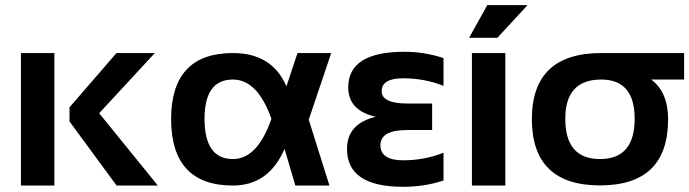

<svg xmlns="http://www.w3.org/2000/svg" viewBox="-20 -718 2667 743"><path d="M579.1 -512.7 363.8 -279.8 590.8 0H431.2L249 -248V-302.7L430.7 -512.7ZM190.4 -512.7V0H61V-512.7Z M642.1 -256.3Q642.1 -512.7 881.3 -512.7Q1033.2 -512.7 1088.4 -383.8L1131.3 -512.7H1261.7L1174.8 -254.9L1254.9 0H1123L1081.1 -141.6Q1019.5 0 881.3 0Q643.1 0 642.1 -256.3ZM881.3 -102.5Q976.6 -102.5 1030.3 -258.3Q976.6 -410.2 881.3 -410.2Q771.5 -410.2 771.5 -258.3Q771.5 -102.5 881.3 -102.5Z M1696.3 -385.7Q1623 -415 1540 -415Q1457 -415 1457 -365.2Q1457 -317.4 1557.1 -317.4H1652.3V-214.8H1555.7Q1452.1 -214.8 1452.1 -156.2Q1452.1 -97.7 1540 -97.7Q1623 -97.7 1696.3 -127V-19.5Q1623 4.9 1540 4.9Q1322.8 4.9 1322.8 -141.6Q1322.8 -239.3 1434.1 -266.1Q1327.6 -290 1327.6 -379.9Q1327.6 -517.6 1544.9 -517.6Q1623 -517.6 1696.3 -493.2Z M1935.5 -512.7V0H1806.2V-512.7ZM1865.7 -698.2H2021.5L1904.8 -571.8H1795.4Z M2301.8 -102.5Q2436 -102.5 2436 -258.3Q2436 -410.2 2306.6 -410.2Q2167.5 -410.2 2167.5 -258.3Q2167.5 -102.5 2301.8 -102.5ZM2038.1 -256.3Q2038.1 -512.7 2306.6 -512.7H2627.4V-410.2H2500Q2565.4 -361.8 2565.4 -256.3Q2565.4 -0.5 2301.8 -0.5Q2039.1 -0.5 2038.1 -256.3Z"/></svg>

Font: Voltera
Style: Bold
Weight: 700
Designer: Bernd Montag
Version: Version 1.301